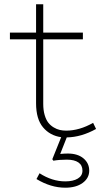

<svg xmlns="http://www.w3.org/2000/svg" viewBox="-20 -622 484 889"><path d="M293.9 88.9Q339.8 88.9 366.5 111.3Q393.1 133.8 393.1 168Q393.1 202.6 362.8 224.9Q332.5 247.1 282.2 247.1Q215.3 247.1 148.9 207L163.1 180.2Q221.2 217.8 282.2 217.8Q318.8 217.8 340.3 204.8Q361.8 191.9 361.8 168Q361.8 143.1 343 130.1Q324.2 117.2 289.1 117.2Q255.4 117.2 227.1 122.1L222.2 115.2L263.2 13.2Q211.4 5.9 179.2 -32.5Q147 -70.8 147 -144V-439.9H25.9V-471.2H147V-602.1H180.2V-471.2H363.8V-439.9H180.2V-141.1Q180.2 -111.8 186.8 -89.4Q193.4 -66.9 203.9 -53.7Q214.4 -40.5 228.8 -32Q243.2 -23.4 257.1 -20.3Q271 -17.1 286.1 -17.1Q347.7 -17.1 411.1 -53.2L424.8 -24.9Q356.4 13.2 289.1 14.2L258.8 90.8Q278.3 88.9 293.9 88.9Z"/></svg>

Font: BioRhyme ExtraLight
Style: Regular
Weight: 275
Designer: Aoife Mooney
Foundry: Aoife Mooney Type
Version: Version 1.500;PS 001.500;hotconv 1.0.88;makeotf.lib2.5.64775